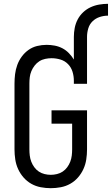

<svg xmlns="http://www.w3.org/2000/svg" viewBox="-20 -978 586 1006"><path d="M246 8Q220 8 193.5 3Q167 -2 144 -15Q121 -28 103.5 -48Q86 -68 75 -92Q64 -116 60 -142.5Q56 -169 56 -195V-540Q56 -565 59 -589.5Q62 -614 70.5 -637.5Q79 -661 94 -681.5Q109 -702 129.5 -716.5Q150 -731 174.5 -737Q199 -743 224 -743Q245 -743 266.5 -739Q288 -735 307 -725Q326 -715 341 -699.5Q356 -684 367 -666V-785Q367 -808 371.5 -831.5Q376 -855 387 -876Q398 -897 415.5 -913.5Q433 -930 454.5 -940Q476 -950 499.5 -954Q523 -958 546 -958V-896Q524 -896 502.5 -889Q481 -882 465 -866.5Q449 -851 442.5 -829Q436 -807 436 -785V-539H367V-555Q367 -579 360 -602Q353 -625 336.5 -642Q320 -659 297 -666Q274 -673 250 -673Q234 -673 217 -669.5Q200 -666 186 -657Q172 -648 161.5 -634.5Q151 -621 144.5 -605.5Q138 -590 136 -573.5Q134 -557 134 -540V-195Q134 -179 136 -162.5Q138 -146 144 -130.5Q150 -115 160 -101.5Q170 -88 183.5 -79Q197 -70 213.5 -66Q230 -62 246 -62Q262 -62 278.5 -66Q295 -70 308.5 -79Q322 -88 332 -101.5Q342 -115 348 -130.5Q354 -146 356 -162.5Q358 -179 358 -195V-330H250V-400H436V-195Q436 -169 432 -142.5Q428 -116 417 -92Q406 -68 388.5 -48Q371 -28 348 -15Q325 -2 298.5 3Q272 8 246 8Z"/></svg>

Font: HulyMono
Style: Regular
Weight: 400
Monospace: yes
Designer: Belleve Invis
Foundry: Belleve Invis
Version: Version 33.2.5; ttfautohint (v1.8.4)